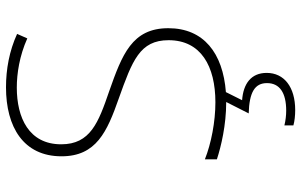

<svg xmlns="http://www.w3.org/2000/svg" viewBox="-202 -562 1004 640"><g transform="rotate(-90 300.0 -242.0)"><path d="M279 10H280L242 85C312 87 343 105 343 146C343 188 311 210 251 210C236 210 218 208 202 204V234C216 238 235 240 253 240C330 240 377 203 377 145C377 93 341 67 286 63L313 9C443 -1 526 -65 526 -183C526 -304 438 -337 316 -380C211 -416 139 -443 139 -540C139 -648 228 -688 328 -688C375 -688 434 -679 492 -653L507 -687C450 -713 389 -724 329 -724C197 -724 99 -666 99 -539C99 -423 181 -387 292 -348C418 -303 486 -278 486 -182C486 -74 399 -26 279 -26C214 -26 142 -40 89 -61V-21C132 -7 203 10 279 10Z"/></g></svg>

Font: Noto Sans Mono ExtraLight
Style: Regular
Weight: 200
Designer: Monotype Design Team
Foundry: Monotype Imaging Inc.
Version: Version 2.014